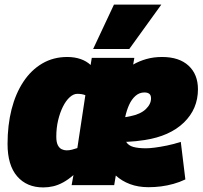

<svg xmlns="http://www.w3.org/2000/svg" viewBox="-20 -809 889 839"><path d="M169 10Q97 10 55 -38.5Q13 -87 13 -180Q13 -262 30.5 -331Q48 -400 82 -451.5Q116 -503 164.5 -531.5Q213 -560 274 -560Q306 -560 332 -551Q358 -542 376 -525L381 -556H567L562 -527Q588 -542 619.5 -551Q651 -560 688 -560Q763 -560 804 -522Q845 -484 845 -419Q845 -333 783.5 -273.5Q722 -214 612 -197Q573 -191 539 -189.5Q505 -188 474 -192L484 -296Q501 -295 516.5 -296Q532 -297 549 -301Q594 -310 617 -332Q640 -354 640 -379Q640 -393 632.5 -399Q625 -405 611 -405Q589 -405 572 -390Q555 -375 544 -350.5Q533 -326 527 -297Q521 -268 521 -239Q521 -206 531 -189.5Q541 -173 562.5 -167Q584 -161 618 -161Q633 -161 656.5 -164Q680 -167 709.5 -173Q739 -179 770 -189L790 -25Q765 -13 738 -5.5Q711 2 684 5.5Q657 9 629 9Q584 9 548 -4.5Q512 -18 486 -42L479 0H293L301 -44Q278 -24 256 -12Q234 0 212.5 5Q191 10 169 10ZM271 -152Q283 -152 294.5 -155Q306 -158 318 -162L353 -393Q346 -396 337 -397.5Q328 -399 318 -399Q301 -399 284.5 -384Q268 -369 255 -343Q242 -317 234 -283.5Q226 -250 226 -212Q226 -188 232.5 -175Q239 -162 249.5 -157Q260 -152 271 -152ZM387 -595 478 -789H685L545 -595Z"/></svg>

Font: Georama ExtraCondensed Thin Black
Style: Italic
Weight: 900
Italic angle: -9°
Version: Version 1.001